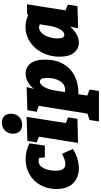

<svg xmlns="http://www.w3.org/2000/svg" viewBox="468 -1317 1079 2055"><g transform="rotate(-90 1007.5 -289.5)"><path d="M208 -236Q208 -179 226 -154Q244 -129 278 -129Q319 -129 389 -165L441 -49Q337 15 234 15Q136 15 74 -46.5Q12 -108 12 -225Q12 -322 54.5 -397Q97 -472 170 -513.5Q243 -555 331 -555Q418 -555 501 -514L476 -349H351L345 -410Q327 -416 311 -416Q262 -416 235 -362.5Q208 -309 208 -236Z M527 -536 784 -544 718 -124 779 -100 763 0 505 6 572 -413 511 -436ZM604 -689Q604 -742 637.5 -775.5Q671 -809 722 -809Q766 -809 792 -783.5Q818 -758 818 -712Q818 -659 785 -625.5Q752 -592 700 -592Q655 -592 629.5 -618Q604 -644 604 -689Z M1026 10 1012 105 1077 130 1061 230H735L751 130L819 107L902 -415L839 -436L855 -536L1103 -544L1084 -467Q1117 -509 1160 -532Q1203 -555 1247 -555Q1312 -555 1354.5 -504Q1397 -453 1397 -344Q1397 -233 1350.5 -152Q1304 -71 1220 -29Q1136 13 1026 10ZM1066 -239 1049 -135Q1062 -132 1074 -132Q1132 -132 1166.5 -186.5Q1201 -241 1201 -323Q1201 -364 1191.5 -383Q1182 -402 1163 -402Q1131 -402 1104.5 -357Q1078 -312 1066 -239Z M1989 -540 1924 -128 1986 -103 1969 0 1733 7 1749 -78Q1713 -34 1668.5 -9.5Q1624 15 1580 15Q1514 15 1471 -36.5Q1428 -88 1428 -191Q1428 -291 1470 -374.5Q1512 -458 1585 -507Q1658 -556 1746 -556Q1812 -556 1874 -527L1886 -539ZM1759 -303 1775 -403Q1760 -411 1742 -411Q1709 -411 1682 -382.5Q1655 -354 1639.5 -308.5Q1624 -263 1624 -214Q1624 -140 1662 -140Q1694 -140 1720.5 -184.5Q1747 -229 1759 -303Z"/></g></svg>

Font: Bitter Pro Black
Style: Italic
Weight: 900
Italic angle: -9°
Designer: Sol Matas, and Bitter project Authors
Foundry: Sol Matas
Version: Version 1.010